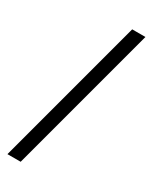

<svg xmlns="http://www.w3.org/2000/svg" viewBox="-222 -765 788 980"><g transform="rotate(30 172.0 -275.0)"><path d="M12 160 245 -710H323L90 160Z"/></g></svg>

Font: TypoPRO Source Sans Pro
Style: Regular
Weight: 600
Designer: Paul D. Hunt
Foundry: Adobe Systems Incorporated
Version: Version 2.020;PS 2.000;hotconv 1.0.86;makeotf.lib2.5.63406